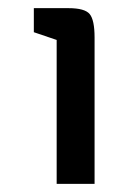

<svg xmlns="http://www.w3.org/2000/svg" viewBox="-20 -733 332 471"><path d="M212 -282H119V-635L63 -654V-713H148Q188 -713 200 -698.5Q212 -684 212 -641Z"/></svg>

Font: Viga
Style: Regular
Weight: 400
Designer: Oscar Yáñez
Foundry: Fontstage
Version: Version 1.001